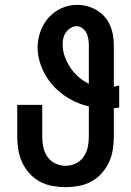

<svg xmlns="http://www.w3.org/2000/svg" viewBox="-20 -763 540 791"><path d="M250 8Q223 8 195.5 3Q168 -2 144 -15Q120 -28 101.5 -48.5Q83 -69 71.5 -93.5Q60 -118 55.5 -145.5Q51 -173 51 -200V-331H154V-200Q154 -178 158.5 -156.5Q163 -135 175.5 -117Q188 -99 208 -89.5Q228 -80 250 -80Q272 -80 292 -89.5Q312 -99 324.5 -117Q337 -135 341.5 -156.5Q346 -178 346 -200V-325Q318 -331 291.5 -343Q265 -355 241.5 -372Q218 -389 198.5 -410.5Q179 -432 165 -457.5Q151 -483 143 -511Q135 -539 135 -568Q135 -601 146.5 -633Q158 -665 180 -690Q202 -715 233 -729Q264 -743 297 -743Q319 -743 339.5 -737.5Q360 -732 378.5 -721Q397 -710 411 -694Q425 -678 433.5 -658.5Q442 -639 445.5 -617.5Q449 -596 449 -575V-406Q454 -407 459.5 -408Q465 -409 471 -411V-320Q465 -319 459.5 -318Q454 -317 449 -317V-200Q449 -173 444.5 -145.5Q440 -118 428.5 -93.5Q417 -69 398.5 -48.5Q380 -28 356 -15Q332 -2 304.5 3Q277 8 250 8ZM346 -418V-575Q346 -588 344 -601.5Q342 -615 336.5 -626.5Q331 -638 320 -646.5Q309 -655 296 -655Q282 -655 270.5 -647.5Q259 -640 251.5 -629.5Q244 -619 241 -606Q238 -593 238 -580Q238 -554 247 -529.5Q256 -505 270 -484Q284 -463 303.5 -446Q323 -429 346 -418Z"/></svg>

Font: Iosevka Algr
Style: Bold
Weight: 700
Monospace: yes
Designer: Belleve Invis
Foundry: Belleve Invis
Version: Version 26.0.2; ttfautohint (v1.8.3)